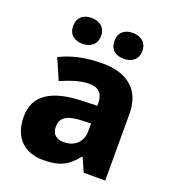

<svg xmlns="http://www.w3.org/2000/svg" viewBox="-139 -866 887 983"><g transform="rotate(20 305.0 -374.5)"><path d="M117 -688C117 -640 150 -618 193 -618C234 -618 269 -640 269 -688C269 -737 234 -759 193 -759C150 -759 117 -737 117 -688ZM342 -688C342 -640 374 -618 418 -618C458 -618 494 -640 494 -688C494 -737 458 -759 418 -759C374 -759 342 -737 342 -688ZM326 -559C232 -559 155 -541 95 -510L144 -397C196 -420 251 -438 297 -438C344 -438 373 -416 373 -359V-346L282 -343C122 -336 38 -280 38 -165C38 -46 110 10 206 10C298 10 341 -15 388 -74H392L425 0H542V-363C542 -491 464 -559 326 -559ZM323 -248 374 -250V-206C374 -147 330 -112 275 -112C236 -112 210 -131 210 -173C210 -219 239 -245 323 -248Z"/></g></svg>

Font: Noto Sans Myanmar UI ExtraBold
Style: Regular
Weight: 800
Designer: Monotype Design Team
Foundry: Monotype Imaging Inc.
Version: Version 2.103